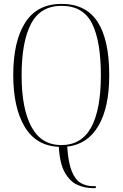

<svg xmlns="http://www.w3.org/2000/svg" viewBox="-20 -745 630 986"><path d="M455 221Q416 221 378 204.5Q340 188 313.5 142Q287 96 282 9Q165 4 106.5 -94.5Q48 -193 48 -359Q48 -533 109.5 -629Q171 -725 296 -725Q421 -725 481 -633Q541 -541 541 -358Q541 -194 485.5 -99Q430 -4 325 8Q331 92 349 135.5Q367 179 395 195Q423 211 459 211H472V221ZM295 0Q399 0 448.5 -91.5Q498 -183 498 -358Q498 -534 452.5 -624.5Q407 -715 296 -715Q188 -715 139.5 -623Q91 -531 91 -358Q91 -187 141.5 -93.5Q192 0 295 0Z"/></svg>

Font: Noto Serif Display Condensed ExtraLight
Style: Regular
Weight: 200
Width: 3
Designer: Monotype Design Team
Foundry: Monotype Imaging Inc.
Version: Version 2.009